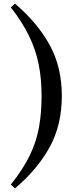

<svg xmlns="http://www.w3.org/2000/svg" viewBox="-20 -844 449 1062"><path d="M210 -313Q210 -408 194 -488Q178 -568 141 -644.5Q104 -721 40 -803L63 -824Q189 -716 255.5 -594Q322 -472 322 -313Q322 -154 255.5 -31.5Q189 91 63 198L40 177Q107 93 144 17Q181 -59 195.5 -139Q210 -219 210 -313Z"/></svg>

Font: Noto Serif TC ExtraBold
Style: Regular
Weight: 800
Designer: Ryoko NISHIZUKA 西塚涼子 (kana & ideographs); Frank Grießhammer (Latin, Greek & Cyrillic); Wenlong ZHANG 张文龙 (bopomofo); San
Foundry: Adobe
Version: Version 2.002-H1;hotconv 1.1.0;makeotfexe 2.6.0